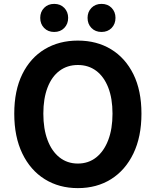

<svg xmlns="http://www.w3.org/2000/svg" viewBox="-20 -965 810 999"><path d="M385.1 13.8Q287.4 13.8 212.7 -32.8Q138 -79.4 96.1 -166.4Q54.2 -253.3 54.2 -373.6Q54.2 -494 96.1 -579.1Q138 -664.2 212.7 -709Q287.4 -753.8 385.1 -753.8Q483.6 -753.8 557.9 -708.6Q632.2 -663.4 674.1 -578.7Q716 -494 716 -373.6Q716 -253.3 674.1 -166.4Q632.2 -79.4 557.9 -32.8Q483.6 13.8 385.1 13.8ZM385.1 -114Q440.2 -114 480.6 -146Q520.9 -178 543.2 -236.3Q565.4 -294.5 565.4 -373.6Q565.4 -452.6 543.2 -509.5Q520.9 -566.4 480.6 -596.6Q440.2 -626.8 385.1 -626.8Q330.1 -626.8 289.7 -596.6Q249.2 -566.4 227.4 -509.5Q205.5 -452.6 205.5 -373.6Q205.5 -294.5 227.4 -236.3Q249.2 -178 289.7 -146Q330.1 -114 385.1 -114ZM261.9 -798.7Q229.8 -798.7 209.5 -819.5Q189.3 -840.3 189.3 -872.1Q189.3 -903.1 209.5 -924Q229.8 -944.8 261.9 -944.8Q294.3 -944.8 314.4 -924Q334.6 -903.1 334.6 -872.1Q334.6 -840.3 314.4 -819.5Q294.3 -798.7 261.9 -798.7ZM508.2 -798.7Q476.1 -798.7 455.8 -819.5Q435.6 -840.3 435.6 -872.1Q435.6 -903.1 455.8 -924Q476.1 -944.8 508.2 -944.8Q540.6 -944.8 560.8 -924Q580.9 -903.1 580.9 -872.1Q580.9 -840.3 560.8 -819.5Q540.6 -798.7 508.2 -798.7Z"/></svg>

Font: Noto Sans JP
Style: Regular
Weight: 100
Designer: Ryoko NISHIZUKA 西塚涼子 (kana, bopomofo & ideographs); Paul D. Hunt (Latin, Greek & Cyrillic); Sandoll Communications 산돌커뮤니
Foundry: Adobe
Version: Version 2.004;hotconv 1.0.118;makeotfexe 2.5.65603